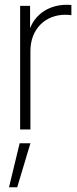

<svg xmlns="http://www.w3.org/2000/svg" viewBox="-20 -540 323 801"><path d="M64 0H106.9V-327.1C106.9 -419.9 169.9 -478.5 252.9 -478.5C264.6 -478.5 272.9 -477.1 277.8 -476.6V-519C271.5 -519.5 267.1 -520 258.3 -520C187 -520 129.9 -482.9 106.4 -424.3H105.5V-515.6H64ZM17.6 241.2H51.8L106.9 57.6H62Z"/></svg>

Font: Raveo Display Display ExLight
Style: Regular
Weight: 200
Designer: Jakub Foglar, Rasmus Andersson (Inter)
Foundry: Jakubfoglar.com
Version: Version 1.100;Glyphs 3.2.3 (3260)